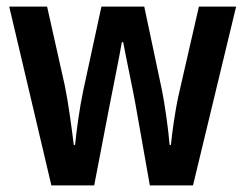

<svg xmlns="http://www.w3.org/2000/svg" viewBox="-20 -563 745 583"><path d="M392 -243 435 0H566L697 -543H584L523 -277C511 -224 502 -155 499 -123H495C491 -172 480 -249 472 -288L418 -543H288L233 -289C222 -238 212 -165 208 -123H204C198 -172 188 -248 177 -302L123 -543H8L136 0H266L313 -244C320 -281 342 -388 350 -435H354C362 -391 385 -284 392 -243Z"/></svg>

Font: Noto Sans Gurmukhi UI Condensed SemiBold
Style: Regular
Weight: 600
Width: 3
Designer: Jelle Bosma - Monotype Design Team
Foundry: Monotype Imaging Inc.
Version: Version 2.004